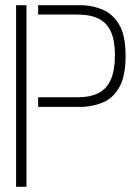

<svg xmlns="http://www.w3.org/2000/svg" viewBox="-20 -720 524 740"><path d="M42 0V-700H82V0ZM127 -308V-345H277Q328 -345 360 -361.5Q392 -378 407.5 -414Q423 -450 423 -508Q423 -561 408.5 -595.5Q394 -630 362 -647Q330 -664 276 -664H127V-700H298Q341 -698 378.5 -681.5Q416 -665 440 -624Q464 -583 464 -505Q464 -427 440.5 -385Q417 -343 379.5 -326.5Q342 -310 298 -308Z"/></svg>

Font: Stick No Bills ExtraLight
Style: Regular
Weight: 200
Designer: Kosala Senevirathne, Siva Puranthara, Lasantha Premarathna, Tharique Azeez
Foundry: mooniak
Version: Version 2.000